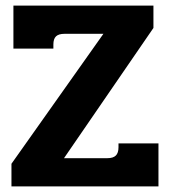

<svg xmlns="http://www.w3.org/2000/svg" viewBox="-20 -667 608 687"><path d="M21 -81 350 -546H211Q190 -546 180.5 -537Q171 -528 171 -508V-493H28V-647H529V-567L209 -101H364Q385 -101 394.5 -110.5Q404 -120 404 -140V-154H547V0H21Z"/></svg>

Font: Pridi SemiBold
Style: Regular
Weight: 600
Designer: Katatrad Team
Foundry: CadsonDemak
Version: Version 1.001